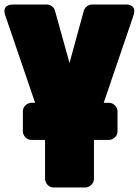

<svg xmlns="http://www.w3.org/2000/svg" viewBox="-51 -586 614 848"><path d="M430 32C446 32 468 18 468 -5V-95C468 -111 453 -132 430 -132H407L538 -516C557 -571 503 -566 503 -566H355C341 -566 324 -555 319 -538L256 -308L192 -538C188 -554 173 -566 156 -566H8C-50 -566 -27 -516 -27 -516L104 -132H88C72 -132 50 -118 50 -95V-5C50 11 65 32 88 32H148V204C148 220 162 242 185 242H326C342 242 364 227 364 204V32Z"/></svg>

Font: Asimov Print
Style: E
Weight: 500
Designer: Google
Version: Version 2.000980; 2014